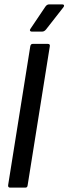

<svg xmlns="http://www.w3.org/2000/svg" viewBox="-20 -855 312 875"><path d="M26 0Q16 0 17 -11L118 -644Q120 -655 129 -655H198Q209 -655 207 -644L106 -11Q105 0 96 0ZM124 -711Q119 -711 117 -715Q115 -719 119 -724L187 -825Q194 -835 204 -835H264Q270 -835 271.5 -831Q273 -827 269 -822L190 -721Q182 -711 172 -711Z"/></svg>

Font: Sofia Sans Extra Condensed SemiBold
Style: Italic
Weight: 600
Italic angle: -9°
Designer: Botio Nikoltchev, Ani Petrova
Foundry: lettersoup
Version: Version 4.101